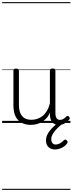

<svg xmlns="http://www.w3.org/2000/svg" viewBox="-20 -1163 686 1816"><path d="M270 18Q222 18 185 -1.5Q148 -21 127.5 -61.5Q107 -102 107 -166V-496Q107 -505 113 -509.5Q119 -514 132 -514Q146 -514 152.5 -509.5Q159 -505 159 -496V-171Q159 -127 171.5 -95.5Q184 -64 210 -47Q236 -30 277 -30Q306 -30 333 -39Q360 -48 383 -66.5Q406 -85 424 -115Q442 -145 452 -186V-496Q452 -506 458.5 -510.5Q465 -515 479 -515Q492 -515 498 -510.5Q504 -506 504 -496V-93Q504 -73 508.5 -58.5Q513 -44 523 -36.5Q533 -29 547 -29Q557 -29 567 -32.5Q577 -36 587 -43Q597 -50 607 -61Q613 -67 620 -66.5Q627 -66 633 -59Q638 -54 639.5 -47Q641 -40 636 -34Q625 -19 609 -7Q593 5 575 12Q557 19 537 19Q517 19 502 13Q487 7 476 -5Q465 -17 459 -35Q453 -53 452 -76V-97Q437 -63 415.5 -41Q394 -19 370 -6Q346 7 320.5 12.5Q295 18 270 18ZM501 251Q464 251 439.5 229Q415 207 415 164Q415 139 425 116Q435 93 453 70.5Q471 48 495.5 26.5Q520 5 549 -16H594V-11Q570 7 547.5 26.5Q525 46 506.5 67Q488 88 476.5 109Q465 130 465 152Q465 178 476.5 191Q488 204 508 204Q523 204 543.5 194.5Q564 185 584 164Q590 158 597 157.5Q604 157 610 163Q618 169 619 177.5Q620 186 615 193Q603 211 583.5 224Q564 237 542 244Q520 251 501 251ZM0 623H646V633H0ZM0 -20H646V0H0ZM0 -505H646V-500H0ZM0 -1143H646V-1133H0Z"/></svg>

Font: Playwrite CL Guides
Style: Regular
Weight: 400
Designer: Veronika Burian, José Scaglione
Foundry: TypeTogether
Version: Version 1.003